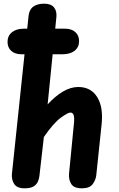

<svg xmlns="http://www.w3.org/2000/svg" viewBox="-20 -1024 649 1044"><path d="M114 0Q72 0 56.8 -24.2Q41.5 -48.5 45 -80.5L135.5 -939Q139.5 -973 161.8 -988.5Q184 -1004 220 -1004Q257 -1004 273.5 -984Q290 -964 286.5 -930L239 -456.5Q281 -502 322.8 -526.5Q364.5 -551 405.5 -551Q474 -551 508.2 -496.5Q542.5 -442 532.5 -348L503.5 -71.5Q501 -46 484 -23Q467 0 425.5 0Q381.5 0 367 -24.2Q352.5 -48.5 355.5 -80.5L382.5 -357.5Q385 -385 380.2 -398.5Q375.5 -412 362.5 -412Q349 -412 310 -383.5Q271 -355 218.5 -279L194.5 -69Q193 -53.5 186.5 -37.5Q180 -21.5 163.2 -10.8Q146.5 0 114 0ZM96.5 -729Q61.5 -729 41.2 -747.2Q21 -765.5 21 -796.5Q21 -829 44.8 -848.5Q68.5 -868 109.5 -868H334.5Q368.5 -868 389.2 -849.8Q410 -831.5 410 -800.5Q410 -767.5 386 -748.2Q362 -729 320 -729Z"/></svg>

Font: Edu SA Hand
Style: Regular
Weight: 400
Designer: Tina and Corey Anderson, Eben Sorkin, Mirko Velimirovic
Foundry: Google for Education
Version: Version 2.000